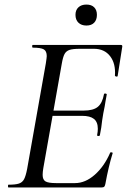

<svg xmlns="http://www.w3.org/2000/svg" viewBox="-20 -822 559 842"><path d="M17 -12Q48 -12 63 -17Q78 -22 85.5 -36Q93 -50 99 -81L181 -544Q185 -570 185 -576Q185 -598 172 -605.5Q159 -613 124 -613Q121 -613 121 -619Q121 -625 124 -625H510Q518 -625 516 -616L496 -489Q496 -486 491 -486Q489 -486 486.5 -487.5Q484 -489 484 -490Q488 -543 463 -575.5Q438 -608 392 -608H330Q299 -608 284.5 -603Q270 -598 263 -585Q256 -572 251 -543L170 -85Q167 -67 167 -55Q167 -34 179.5 -26.5Q192 -19 226 -19H309Q354 -19 395.5 -55.5Q437 -92 463 -152Q464 -155 469.5 -154Q475 -153 474 -150Q456 -92 442 -15Q440 -6 437 -3Q434 0 426 0H17Q15 0 15 -6Q15 -12 17 -12ZM406 -230Q409 -245 409 -257Q409 -287 392 -300.5Q375 -314 340 -314H178L182 -337H347Q389 -337 409 -353.5Q429 -370 436 -409Q436 -412 442 -412Q444 -412 446.5 -410.5Q449 -409 448 -407Q445 -389 442.5 -376.5Q440 -364 439 -355L433 -325L428 -294Q425 -263 418 -229Q417 -225 411 -225.5Q405 -226 406 -230ZM311 -757Q311 -778 324 -790Q337 -802 359 -802Q381 -802 393 -790Q405 -778 405 -757Q405 -735 393 -722.5Q381 -710 359 -710Q337 -710 324 -722.5Q311 -735 311 -757Z"/></svg>

Font: Cormorant Garamond Medium
Style: Italic
Weight: 500
Italic angle: -10°
Designer: Christian Thalmann (Catharsis Fonts)
Foundry: Catharsis Fonts
Version: Version 4.000